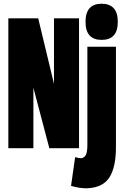

<svg xmlns="http://www.w3.org/2000/svg" viewBox="-20 -799 667 1035"><path d="M25 0V-700H186L271 -347V-700H406V0H246L160 -326V0ZM528 -584Q441 -584 441 -681Q441 -779 528 -779Q570 -779 592.5 -755Q615 -731 615 -681Q615 -584 528 -584ZM605 -547V-6Q605 102 570 157Q535 212 450 216Q411 217 363 203L385 48Q395 51 403 52.5Q411 54 419 54Q437 50 444 33.5Q451 17 451 -20V-547Z"/></svg>

Font: Georama ExtraCondensed ExtraBold
Style: Regular
Weight: 800
Width: 2
Designer: Jean-Baptiste Levee
Foundry: Production Type
Version: Version 1.000